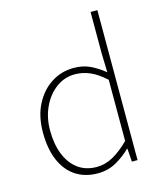

<svg xmlns="http://www.w3.org/2000/svg" viewBox="-119 -882 833 982"><g transform="rotate(-15 297.5 -390.5)"><path d="M277 13Q211 13 162 -18.5Q113 -50 86 -111.5Q59 -173 59 -262Q59 -347 91.5 -409.5Q124 -472 177.5 -506Q231 -540 295 -540Q343 -540 380 -523Q417 -506 457 -474L454 -573V-794H490V0H460L455 -70H453Q420 -37 376 -12Q332 13 277 13ZM280 -20Q326 -20 368.5 -44Q411 -68 454 -111V-435Q411 -474 372.5 -490.5Q334 -507 293 -507Q238 -507 193.5 -474Q149 -441 123 -385.5Q97 -330 97 -262Q97 -190 118.5 -135.5Q140 -81 181 -50.5Q222 -20 280 -20Z"/></g></svg>

Font: Noto Sans JP
Style: Regular
Weight: 100
Designer: Ryoko NISHIZUKA 西塚涼子 (kana, bopomofo & ideographs); Paul D. Hunt (Latin, Greek & Cyrillic); Sandoll Communications 산돌커뮤니
Foundry: Adobe
Version: Version 2.004;hotconv 1.0.118;makeotfexe 2.5.65603